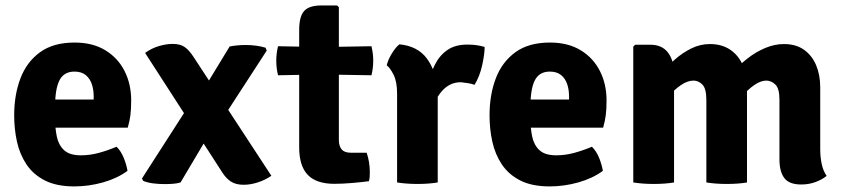

<svg xmlns="http://www.w3.org/2000/svg" viewBox="-20 -669 3087 704"><path d="M127 -201V-304H323.5V-315.5Q323.5 -340.5 316.5 -361Q309.5 -381.5 294 -394Q278.5 -406.5 253 -406.5Q214.5 -406.5 198.2 -374.8Q182 -343 182 -279V-234Q182 -198 188.5 -167.5Q195 -137 215.2 -118.2Q235.5 -99.5 276.5 -99.5Q310.5 -99.5 343.8 -108.8Q377 -118 407.5 -131Q424 -114.5 434 -89.5Q444 -64.5 447.5 -42.5Q410 -15 357.8 -0.2Q305.5 14.5 252.5 14.5Q187.5 14.5 144.8 -7.2Q102 -29 77.2 -66Q52.5 -103 42.2 -149.5Q32 -196 32 -246Q32 -321.5 55 -381.8Q78 -442 126.8 -477.5Q175.5 -513 253.5 -513Q319.5 -513 365.8 -485Q412 -457 436.5 -409Q461 -361 461 -300.5Q461 -268.5 458.2 -247Q455.5 -225.5 448.5 -201Z M512 -475Q536.5 -492.5 563.2 -500.2Q590 -508 613 -508Q641 -508 657.2 -496.5Q673.5 -485 688.5 -462L975 -24.5Q953.5 -9.5 926.2 -0.5Q899 8.5 873.5 8.5Q846 8.5 828 -2.5Q810 -13.5 795.5 -36ZM822 -498.5Q834 -501 849.5 -502.5Q865 -504 880.5 -504Q901 -504 919.2 -501.5Q937.5 -499 954 -494L958 -483.5L791.5 -227L756 -192L642 0Q631 3.5 615.5 4.8Q600 6 584 6Q562.5 6 542.2 3.5Q522 1 505.5 -5.5L500.5 -14.5L679.5 -293L718 -327.5Z M1077 -559Q1077 -609 1095.5 -629Q1114 -649 1158 -649H1216L1222.5 -642.5V-155.5Q1222.5 -133.5 1232.8 -121.2Q1243 -109 1266.5 -109H1324.5Q1336 -74.5 1336 -38Q1336 -30 1335.5 -21Q1335 -12 1332.5 -4.5Q1305.5 -1 1270.5 2Q1235.5 5 1205.5 5Q1140 5 1108.5 -27.8Q1077 -60.5 1077 -129ZM1342 -499.5Q1348.5 -473 1348.5 -447Q1348.5 -418.5 1342 -393L1158.5 -396L999.5 -393Q993 -418.5 993 -447Q993 -473 999.5 -499.5L1162.5 -496.5Z M1757 -497Q1757 -470.5 1748 -429.8Q1739 -389 1720 -358Q1707.5 -362.5 1695.2 -364.2Q1683 -366 1670 -367.5Q1649 -367.5 1632.2 -359.5Q1615.5 -351.5 1602.2 -337Q1589 -322.5 1577.8 -301.8Q1566.5 -281 1556.5 -255.5L1539 -278Q1541.5 -318.5 1549.8 -358.8Q1558 -399 1574.8 -432.2Q1591.5 -465.5 1620.2 -485.5Q1649 -505.5 1693 -505.5Q1714.5 -505.5 1728.5 -503.2Q1742.5 -501 1757 -497ZM1398 -429.5Q1402.5 -449.5 1416.5 -472.5Q1430.5 -495.5 1444.5 -506.5Q1511 -500 1544.8 -455Q1578.5 -410 1585 -337V0Q1552 5.5 1510.5 5.5Q1470 5.5 1436 0V-325.5Q1436 -369.5 1423.2 -394.8Q1410.5 -420 1398 -429.5Z M1870 -201V-304H2066.5V-315.5Q2066.5 -340.5 2059.5 -361Q2052.5 -381.5 2037 -394Q2021.5 -406.5 1996 -406.5Q1957.5 -406.5 1941.2 -374.8Q1925 -343 1925 -279V-234Q1925 -198 1931.5 -167.5Q1938 -137 1958.2 -118.2Q1978.5 -99.5 2019.5 -99.5Q2053.5 -99.5 2086.8 -108.8Q2120 -118 2150.5 -131Q2167 -114.5 2177 -89.5Q2187 -64.5 2190.5 -42.5Q2153 -15 2100.8 -0.2Q2048.5 14.5 1995.5 14.5Q1930.5 14.5 1887.8 -7.2Q1845 -29 1820.2 -66Q1795.5 -103 1785.2 -149.5Q1775 -196 1775 -246Q1775 -321.5 1798 -381.8Q1821 -442 1869.8 -477.5Q1918.5 -513 1996.5 -513Q2062.5 -513 2108.8 -485Q2155 -457 2179.5 -409Q2204 -361 2204 -300.5Q2204 -268.5 2201.2 -247Q2198.5 -225.5 2191.5 -201Z M2364.5 -505Q2407.5 -505 2429.5 -476Q2451.5 -447 2451.5 -397V0Q2418.5 5.5 2377 5.5Q2336.5 5.5 2302 0V-498L2309 -505ZM2570 -302.5Q2570 -344 2555.5 -358.8Q2541 -373.5 2523 -373.5Q2501 -373.5 2476.8 -357Q2452.5 -340.5 2432.2 -316.2Q2412 -292 2402.5 -267.5V-398Q2426 -425.5 2454.2 -450.5Q2482.5 -475.5 2515 -491.5Q2547.5 -507.5 2583 -507.5Q2626.5 -507.5 2657 -487Q2687.5 -466.5 2703.2 -431Q2719 -395.5 2719 -350V0Q2687 5.5 2644.5 5.5Q2604.5 5.5 2570 0ZM2838 -303.5Q2838 -345 2822.8 -359.2Q2807.5 -373.5 2789.5 -373.5Q2769.5 -373.5 2745.5 -357Q2721.5 -340.5 2700.5 -315Q2679.5 -289.5 2667 -262.5V-403Q2689.5 -430 2720 -454Q2750.5 -478 2785.2 -492.8Q2820 -507.5 2854.5 -507.5Q2898.5 -507.5 2928 -486.5Q2957.5 -465.5 2972.5 -429.8Q2987.5 -394 2987.5 -348.5V-122.5Q2987.5 -93.5 2992.8 -68.2Q2998 -43 3011 -24Q2994.5 -10.5 2970.2 -1.5Q2946 7.5 2918 7.5Q2873.5 7.5 2855.8 -16.2Q2838 -40 2838 -84.5Z"/></svg>

Font: Signika Negative Light
Style: Bold
Weight: 700
Version: Version 2.001